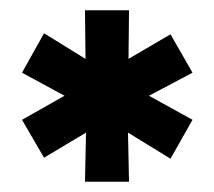

<svg xmlns="http://www.w3.org/2000/svg" viewBox="-20 -739 418 375"><path d="M23 -505 106 -552 23 -597 66 -674 147 -624 146 -719H232L231 -624L313 -672L356 -597L271 -552L356 -505L313 -429L230 -480L232 -384H146L148 -480L66 -431Z"/></svg>

Font: Trueno
Style: Bd
Weight: 700
Designer: Julieta Ulanovsky
Foundry: Julieta Ulanovsky
Version: Version 3.001b